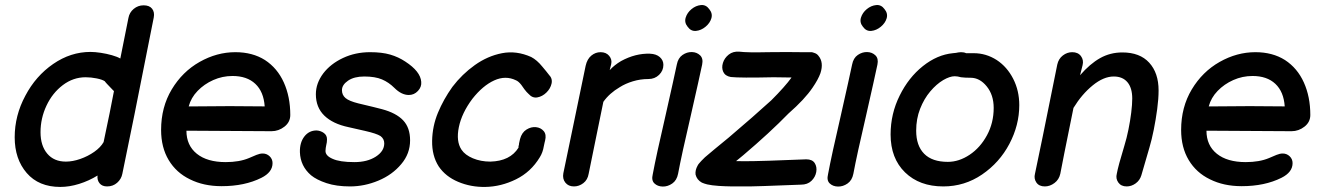

<svg xmlns="http://www.w3.org/2000/svg" viewBox="-20 -736 5222 758"><path d="M218 2Q254 2 292.5 -10Q331 -22 365 -43Q363 -25 373 -12.5Q383 0 403 0Q426 0 442.5 -14.5Q459 -29 463 -50Q497 -211 587 -667Q591 -688 580.5 -701.5Q570 -715 547 -715Q525 -715 508 -701Q491 -687 487 -665L455 -505Q443 -512 422 -518Q401 -524 378 -527.5Q355 -531 337 -531Q259 -531 190 -483.5Q121 -436 80 -358Q38 -280 38 -194Q38 -108 85.5 -53Q133 2 218 2ZM240 -98Q193 -98 166.5 -129.5Q140 -161 140 -214Q140 -269 163.5 -319Q187 -369 228 -400Q269 -431 318 -431Q339 -431 361.5 -426.5Q384 -422 394 -415Q393 -414 428 -378L430 -377Q416 -302 389 -175Q377 -154 352 -136.5Q327 -119 297 -108.5Q267 -98 240 -98Z M855 -1Q946 -1 1012 -34Q1056 -56 1056 -92Q1056 -108 1044.5 -119Q1033 -130 1017 -130Q1006 -130 992.5 -124.5Q979 -119 963 -112Q925 -96 871 -96Q798 -96 757 -129Q716 -162 716 -220L1052 -218Q1080 -218 1103 -236Q1126 -254 1126 -282Q1126 -354 1100.5 -410.5Q1075 -467 1026 -499Q977 -530 909 -530Q836 -530 768 -491.5Q700 -453 658 -383Q616 -313 616 -223Q616 -154 646 -104Q676 -54 730 -28Q784 -1 855 -1ZM725 -316Q734 -350 760 -377Q786 -404 822 -420Q858 -436 898 -436Q955 -436 988 -405Q1021 -374 1025 -316Q963 -317 887 -317Q810 -316 751 -316H725Z M1362 0Q1419 0 1474 -23Q1529 -46 1564 -88Q1599 -129 1599 -182Q1599 -232 1571.5 -261Q1544 -290 1488 -305Q1466 -311 1394 -328Q1358 -337 1344 -349Q1330 -361 1330 -380Q1330 -401 1354 -417.5Q1378 -434 1418 -434Q1461 -434 1488 -422.5Q1515 -411 1537 -389Q1565 -361 1594 -361Q1615 -361 1630 -377Q1645 -393 1643 -413Q1640 -454 1580 -493Q1553 -511 1520.5 -520.5Q1488 -530 1441 -530Q1383 -530 1334 -507Q1285 -484 1256 -446Q1227 -407 1227 -364Q1227 -312 1260.5 -279.5Q1294 -247 1356 -234Q1398 -225 1422 -219Q1466 -209 1482 -199Q1497 -188 1497 -170Q1497 -139 1463.5 -117.5Q1430 -96 1379 -96Q1321 -96 1293 -109Q1265 -121 1265 -140Q1265 -146 1266 -152Q1267 -158 1268 -163Q1271 -174 1271 -186Q1271 -202 1258.5 -211Q1246 -220 1230 -221Q1200 -221 1181.5 -197Q1163 -173 1164 -135Q1166 -80 1208 -44Q1230 -26 1269 -13Q1308 0 1362 0Z M1896 2Q1958 1 2017 -28Q2076 -57 2111 -115Q2123 -134 2127 -159L2130 -173L2132 -181Q2138 -205 2126.5 -218.5Q2115 -232 2096 -234Q2077 -236 2058.5 -224.5Q2040 -213 2033 -187L2029 -169V-166L2027 -158V-153Q1994 -100 1916 -98Q1878 -98 1847 -111Q1816 -124 1802 -145Q1780 -178 1791.5 -234Q1803 -290 1845 -346Q1886 -398 1931 -418.5Q1976 -439 2017 -419Q2027 -415 2038 -401L2050 -384Q2059 -372 2067 -365Q2082 -348 2101.5 -351.5Q2121 -355 2137 -370.5Q2153 -386 2157.5 -406Q2162 -426 2147 -441L2136 -455L2121 -473Q2100 -499 2077 -511Q2019 -537 1962 -526Q1905 -515 1854.5 -479Q1804 -443 1766 -393Q1731 -344 1709 -291Q1687 -238 1686 -180Q1685 -121 1712 -79Q1739 -39 1789 -18Q1839 3 1896 2Z M2246 0Q2266 0 2283 -13Q2300 -26 2304 -50L2336 -207L2362 -334Q2386 -368 2427 -392Q2449 -406 2478.5 -415Q2508 -424 2540 -424Q2565 -424 2582 -440.5Q2599 -457 2599 -480Q2599 -498 2585 -510.5Q2571 -523 2546 -524Q2489 -526 2432 -495Q2405 -479 2387 -459L2393 -483Q2397 -501 2385 -515.5Q2373 -530 2351 -530Q2331 -530 2314.5 -516.5Q2298 -503 2292 -476L2246 -254L2204 -52Q2200 -30 2212 -15Q2224 0 2246 0Z M2557 -48Q2551 -24 2563.5 -12Q2576 0 2596 0.5Q2616 1 2634 -11.5Q2652 -24 2657 -50Q2671 -125 2707 -279Q2742 -433 2752 -481Q2757 -505 2744 -517.5Q2731 -530 2711.5 -530.5Q2692 -531 2674.5 -519Q2657 -507 2652 -481Q2642 -433 2607 -278Q2571 -123 2557 -48ZM2780 -700Q2767 -718 2747 -716Q2727 -714 2710 -700Q2693 -686 2687 -666.5Q2681 -647 2695 -630Q2708 -612 2728 -614Q2748 -616 2765.5 -630.5Q2783 -645 2788.5 -664Q2794 -683 2780 -700Z M2940 0Q2990 -1 3062 -4Q3134 -7 3142 -7Q3168 -7 3183.5 -22Q3199 -37 3202.5 -57Q3206 -77 3196.5 -92Q3187 -107 3163 -107Q3155 -107 3083 -104Q3012 -101 2960 -100Q2915 -99 2886 -100L2914 -123Q3019 -212 3093 -288Q3157 -344 3188 -390Q3210 -422 3219 -447Q3233 -490 3211 -516Q3205 -524 3195 -527L3189 -529Q3187 -529 3185 -530H3142Q3095 -531 3013 -530Q2930 -528 2899 -532Q2874 -534 2857 -520.5Q2840 -507 2834 -487.5Q2828 -468 2835.5 -452Q2843 -436 2865 -432Q2901 -428 3034 -431Q3067 -431 3105 -430Q3079 -394 3025 -340Q2957 -278 2857 -193L2801 -147L2763 -115L2749 -101Q2744 -96 2741 -92Q2737 -88 2734 -82Q2724 -64 2726 -47Q2731 -26 2751 -15Q2760 -11 2772 -8Q2789 -4 2818 -2Q2862 1 2940 0Z M3249 -48Q3243 -24 3255.5 -12Q3268 0 3288 0.5Q3308 1 3326 -11.5Q3344 -24 3349 -50Q3363 -125 3399 -279Q3434 -433 3444 -481Q3449 -505 3436 -517.5Q3423 -530 3403.5 -530.5Q3384 -531 3366.5 -519Q3349 -507 3344 -481Q3334 -433 3299 -278Q3263 -123 3249 -48ZM3472 -700Q3459 -718 3439 -716Q3419 -714 3402 -700Q3385 -686 3379 -666.5Q3373 -647 3387 -630Q3400 -612 3420 -614Q3440 -616 3457.5 -630.5Q3475 -645 3480.5 -664Q3486 -683 3472 -700Z M3704 0Q3788 0 3857 -47Q3926 -94 3965 -168Q4004 -242 4004 -321Q4004 -378 3980 -425Q3956 -472 3915 -499Q3873 -526 3824 -526H3794Q3786 -530 3774 -530Q3769 -530 3763 -529Q3756 -527 3742 -526Q3680 -520 3623.5 -475Q3567 -430 3532 -359Q3496 -287 3496 -205Q3496 -111 3553 -55.5Q3610 0 3704 0ZM3722 -97Q3660 -97 3628.5 -129Q3597 -161 3597 -220Q3597 -267 3612.5 -306.5Q3628 -346 3652.5 -375Q3677 -404 3704 -420Q3730 -435 3749 -435Q3755 -435 3761 -434Q3767 -432 3774 -431Q3790 -429 3812 -429Q3848 -429 3875.5 -395Q3903 -361 3903 -310Q3903 -251 3876.5 -202Q3850 -153 3808 -125Q3766 -97 3722 -97Z M4105 0Q4125 0 4143 -13.5Q4161 -27 4166 -50L4182 -132L4218 -310Q4251 -364 4294 -399Q4337 -434 4377 -434Q4412 -434 4431 -411.5Q4450 -389 4450 -347Q4450 -324 4446 -291.5Q4442 -259 4435 -224.5Q4428 -190 4419 -161Q4394 -79 4389 -50Q4384 -31 4395 -15.5Q4406 0 4428 0Q4447 0 4463.5 -12Q4480 -24 4486 -44Q4511 -132 4518 -154Q4527 -184 4535 -224Q4543 -264 4548.5 -305Q4554 -346 4554 -379Q4554 -448 4517 -488.5Q4480 -529 4411 -529Q4363 -529 4323 -506.5Q4283 -484 4244 -439L4254 -479Q4259 -499 4247.5 -514.5Q4236 -530 4213 -530Q4193 -530 4176 -517Q4159 -504 4154 -481Q4083 -128 4066 -50Q4061 -31 4071.5 -15.5Q4082 0 4105 0Z M4882 -1Q4973 -1 5039 -34Q5083 -56 5083 -92Q5083 -108 5071.5 -119Q5060 -130 5044 -130Q5033 -130 5019.5 -124.5Q5006 -119 4990 -112Q4952 -96 4898 -96Q4825 -96 4784 -129Q4743 -162 4743 -220L5079 -218Q5107 -218 5130 -236Q5153 -254 5153 -282Q5153 -354 5127.5 -410.5Q5102 -467 5053 -499Q5004 -530 4936 -530Q4863 -530 4795 -491.5Q4727 -453 4685 -383Q4643 -313 4643 -223Q4643 -154 4673 -104Q4703 -54 4757 -28Q4811 -1 4882 -1ZM4752 -316Q4761 -350 4787 -377Q4813 -404 4849 -420Q4885 -436 4925 -436Q4982 -436 5015 -405Q5048 -374 5052 -316Q4990 -317 4914 -317Q4837 -316 4778 -316H4752Z"/></svg>

Font: Balsamiq Sans
Style: Italic
Weight: 400
Italic angle: -12°
Designer: Michael Angeles
Foundry: Balsamiq SRL
Version: Version 1.020; ttfautohint (v1.8.4.7-5d5b);gftools[0.9.26]